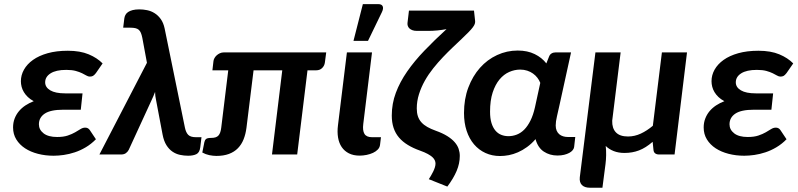

<svg xmlns="http://www.w3.org/2000/svg" viewBox="-20 -733 3784 911"><path d="M435.1 -386.2Q426.8 -375.5 420.7 -372.6Q414.6 -369.6 406.2 -369.6Q398.4 -369.6 390.1 -374.5Q381.8 -379.4 369.4 -385.5Q356.9 -391.6 339.1 -396.5Q321.3 -401.4 294.4 -401.4Q245.6 -401.4 220 -385Q194.3 -368.7 194.3 -342.3Q194.3 -318.8 218.5 -304.4Q242.7 -290 289.1 -290H371.6L363.3 -212.4H280.3Q219.7 -212.4 192.1 -193.8Q164.6 -175.3 164.6 -143.1Q164.6 -117.7 186.8 -100.3Q209 -83 251 -83Q280.8 -83 301.3 -89.8Q321.8 -96.7 336.4 -105.2Q351.1 -113.8 362.1 -120.6Q373 -127.4 384.3 -127.4Q397.9 -127.4 405.8 -116.2L435.1 -72.3Q412.6 -49.3 387 -34.2Q361.3 -19 335 -10.3Q308.6 -1.5 282.7 2.2Q256.8 5.9 234.4 5.9Q194.8 5.9 159.9 -3.2Q125 -12.2 98.9 -29.3Q72.8 -46.4 57.4 -71.3Q42 -96.2 42 -128.4Q42 -150.9 49.3 -170.2Q56.6 -189.5 69.6 -205.1Q82.5 -220.7 100.6 -232.7Q118.7 -244.6 140.1 -252.9Q123.5 -261.7 112.1 -272.7Q100.6 -283.7 93.3 -295.9Q85.9 -308.1 82.5 -321.3Q79.1 -334.5 79.1 -347.7Q79.1 -376.5 93.8 -402.6Q108.4 -428.7 136.5 -448.7Q164.6 -468.8 206.1 -480.5Q247.6 -492.2 301.8 -492.2Q360.4 -492.2 400.6 -475.3Q440.9 -458.5 466.8 -432.1Z M677.2 -435.1 655.3 -553.2Q652.3 -567.9 648.4 -577.1Q644.5 -586.4 638.2 -591.8Q631.8 -597.2 622.1 -599.4Q612.3 -601.6 598.6 -601.6H564.5L569.8 -645Q570.8 -653.8 575 -661.9Q579.1 -669.9 587.6 -675.8Q596.2 -681.6 609.4 -685.1Q622.6 -688.5 641.6 -688.5Q659.7 -688.5 678.5 -684.6Q697.3 -680.7 713.6 -670.4Q730 -660.2 742.7 -642.6Q755.4 -625 761.2 -597.7L857.4 -127.4Q862.3 -104 873.3 -93Q884.3 -82 909.7 -82H936L930.2 -34.2Q927.2 -9.3 912.1 -1.7Q897 5.9 872.6 5.9Q853 5.9 833.7 1.7Q814.5 -2.4 798.1 -13.7Q781.7 -24.9 769.5 -44.4Q757.3 -64 751.5 -94.2L720.7 -256.8Q715.8 -278.3 715.8 -296.9Q711.9 -287.1 708 -277.3Q704.1 -267.6 699.2 -257.8L590.8 -22Q586.4 -13.2 577.6 -6.6Q568.8 0 554.7 0H451.7Z M1527.8 -484.4 1521.5 -436.5Q1519.5 -420.9 1508.5 -410.2Q1497.6 -399.4 1480.5 -399.4H1439L1390.1 0H1270.5L1319.3 -399.4H1183.1L1149.4 -126.5Q1145.5 -96.2 1135.7 -71.8Q1126 -47.4 1108.9 -29.8Q1091.8 -12.2 1066.4 -2.7Q1041 6.8 1006.8 6.8Q991.2 6.8 973.4 3.2Q955.6 -0.5 939.9 -9.3L949.7 -58.6Q951.7 -68.4 957.8 -73.5Q963.9 -78.6 981 -78.6Q993.7 -78.6 1002.4 -81.3Q1011.2 -84 1016.6 -90.1Q1022 -96.2 1025.1 -105.5Q1028.3 -114.7 1029.8 -127.9L1063 -399.4H987.8L992.7 -441.9Q993.2 -448.7 997.1 -456.3Q1001 -463.9 1007.6 -470Q1014.2 -476.1 1022.9 -480.2Q1031.7 -484.4 1042.5 -484.4Z M1626 -484.4H1745.1L1703.6 -144.5Q1699.7 -113.8 1709.2 -97.9Q1718.8 -82 1745.1 -82H1787.6L1783.2 -45.9Q1781.7 -33.2 1772.7 -23.7Q1763.7 -14.2 1750 -7.8Q1736.3 -1.5 1719.5 2Q1702.6 5.4 1686.5 5.4Q1656.7 5.4 1635.5 -5.4Q1614.3 -16.1 1601.3 -35.2Q1588.4 -54.2 1584 -80.6Q1579.6 -106.9 1583.5 -137.7ZM1657.2 -539.1 1701.7 -713.4H1774.9Q1791.5 -713.4 1795.9 -702.9Q1800.3 -692.4 1792 -675.3L1726.1 -539.1Z M2234.4 -632.8Q2234.9 -626.5 2232.7 -619.6Q2230.5 -612.8 2223.4 -603.3Q2216.3 -593.8 2203.4 -580.6Q2190.4 -567.4 2170.4 -548.3Q2151.4 -530.3 2128.4 -508.5Q2105.5 -486.8 2081.8 -461.9Q2058.1 -437 2035.6 -408.9Q2013.2 -380.9 1995.8 -350.1Q1978.5 -319.3 1968 -286.1Q1957.5 -252.9 1957.5 -218.3Q1957.5 -197.3 1962.9 -181.2Q1968.3 -165 1979.5 -152.6Q1990.7 -140.1 2007.6 -130.6Q2024.4 -121.1 2047.4 -112.8Q2080.1 -101.1 2102.1 -87.4Q2124 -73.7 2137.2 -58.6Q2150.4 -43.5 2156 -27.1Q2161.6 -10.7 2161.6 6.8Q2161.6 42.5 2146.7 77.9Q2131.8 113.3 2102.5 152.3L2014.6 117.2Q2019.5 109.9 2024.9 100.6Q2030.3 91.3 2035.2 81.5Q2040 71.8 2043.2 61.8Q2046.4 51.8 2046.4 43Q2046.4 35.6 2043.2 28.1Q2040 20.5 2032 12.9Q2023.9 5.4 2009.8 -2.4Q1995.6 -10.3 1973.6 -18.1Q1940.4 -29.8 1915.3 -45.2Q1890.1 -60.5 1873 -80.6Q1856 -100.6 1847.4 -126.5Q1838.9 -152.3 1838.9 -184.6Q1838.9 -241.2 1858.2 -292.7Q1877.4 -344.2 1911.9 -393.8Q1946.3 -443.4 1993.9 -492.9Q2041.5 -542.5 2098.6 -594.7Q2077.1 -590.8 2055.4 -588.6Q2033.7 -586.4 2010.3 -586.4H1958.5Q1944.8 -586.4 1935.8 -590.1Q1926.8 -593.8 1921.6 -599.1Q1916.5 -604.5 1914.6 -611.3Q1912.6 -618.2 1913.6 -625L1920.4 -682.6H2229Z M2625 4.9Q2588.4 4.9 2560.3 -13.7Q2532.2 -32.2 2521 -72.8Q2502 -50.8 2480.7 -35.4Q2459.5 -20 2437.7 -10.5Q2416 -1 2394.3 3.2Q2372.6 7.3 2352.5 7.3Q2314.9 7.3 2283.4 -7.1Q2252 -21.5 2229.2 -48.1Q2206.5 -74.7 2194.1 -112.3Q2181.6 -149.9 2181.6 -196.8Q2181.6 -263.2 2202.1 -317.6Q2222.7 -372.1 2257.3 -411.1Q2292 -450.2 2338.4 -471.7Q2384.8 -493.2 2436.5 -493.2Q2482.9 -493.2 2517.1 -476.3Q2551.3 -459.5 2572.3 -432.1L2584.5 -462.9Q2588.4 -474.1 2596.7 -479.2Q2605 -484.4 2616.2 -484.4H2689.5L2634.8 -234.9Q2628.4 -205.6 2622.6 -180.9Q2616.7 -156.2 2616.7 -137.7Q2616.7 -123.5 2621.3 -113Q2626 -102.5 2633.8 -95.9Q2641.6 -89.4 2652.1 -86.2Q2662.6 -83 2674.3 -83H2709.5L2704.1 -35.2Q2703.1 -27.8 2697.3 -20.5Q2691.4 -13.2 2681.2 -7.6Q2670.9 -2 2656.7 1.5Q2642.6 4.9 2625 4.9ZM2392.6 -86.9Q2413.1 -86.9 2432.4 -94.5Q2451.7 -102.1 2467.8 -118.4Q2483.9 -134.8 2496.8 -160.6Q2509.8 -186.5 2518.1 -223.1L2543.5 -339.8Q2538.6 -352.5 2529.8 -364Q2521 -375.5 2509 -384Q2497.1 -392.6 2481.7 -397.7Q2466.3 -402.8 2448.2 -402.8Q2421.9 -402.8 2396.2 -391.6Q2370.6 -380.4 2350.3 -356.2Q2330.1 -332 2317.6 -294.2Q2305.2 -256.3 2305.2 -203.1Q2305.2 -171.4 2312 -149.4Q2318.8 -127.4 2330.6 -113.5Q2342.3 -99.6 2358.2 -93.3Q2374 -86.9 2392.6 -86.9Z M2924.8 -484.4 2884.8 -160.2Q2883.8 -124.5 2902.3 -105Q2920.9 -85.4 2959.5 -85.4Q2991.2 -85.4 3020.5 -99.1Q3049.8 -112.8 3077.6 -136.2L3120.6 -484.4H3239.7L3180.7 0H3106.9Q3095.7 0 3088.6 -5.4Q3081.5 -10.7 3080.6 -22L3076.7 -60.1Q3059.6 -45.4 3043.7 -35.4Q3027.8 -25.4 3011.7 -19.3Q2995.6 -13.2 2978.8 -10.3Q2961.9 -7.3 2942.9 -7.3Q2914.6 -7.3 2892.1 -16.1Q2869.6 -24.9 2854 -40.5Q2856.4 -19.5 2856 3.4Q2855.5 26.4 2853 45.4L2838.4 157.7H2778.8Q2753.9 157.7 2741.2 145Q2728.5 132.3 2731 108.4L2805.2 -484.4Z M3711.9 -386.2Q3703.6 -375.5 3697.5 -372.6Q3691.4 -369.6 3683.1 -369.6Q3675.3 -369.6 3667 -374.5Q3658.7 -379.4 3646.2 -385.5Q3633.8 -391.6 3616 -396.5Q3598.1 -401.4 3571.3 -401.4Q3522.5 -401.4 3496.8 -385Q3471.2 -368.7 3471.2 -342.3Q3471.2 -318.8 3495.4 -304.4Q3519.5 -290 3565.9 -290H3648.4L3640.1 -212.4H3557.1Q3496.6 -212.4 3469 -193.8Q3441.4 -175.3 3441.4 -143.1Q3441.4 -117.7 3463.6 -100.3Q3485.8 -83 3527.8 -83Q3557.6 -83 3578.1 -89.8Q3598.6 -96.7 3613.3 -105.2Q3627.9 -113.8 3638.9 -120.6Q3649.9 -127.4 3661.1 -127.4Q3674.8 -127.4 3682.6 -116.2L3711.9 -72.3Q3689.5 -49.3 3663.8 -34.2Q3638.2 -19 3611.8 -10.3Q3585.4 -1.5 3559.6 2.2Q3533.7 5.9 3511.2 5.9Q3471.7 5.9 3436.8 -3.2Q3401.9 -12.2 3375.7 -29.3Q3349.6 -46.4 3334.2 -71.3Q3318.8 -96.2 3318.8 -128.4Q3318.8 -150.9 3326.2 -170.2Q3333.5 -189.5 3346.4 -205.1Q3359.4 -220.7 3377.4 -232.7Q3395.5 -244.6 3417 -252.9Q3400.4 -261.7 3388.9 -272.7Q3377.4 -283.7 3370.1 -295.9Q3362.8 -308.1 3359.4 -321.3Q3356 -334.5 3356 -347.7Q3356 -376.5 3370.6 -402.6Q3385.3 -428.7 3413.3 -448.7Q3441.4 -468.8 3482.9 -480.5Q3524.4 -492.2 3578.6 -492.2Q3637.2 -492.2 3677.5 -475.3Q3717.8 -458.5 3743.7 -432.1Z"/></svg>

Font: Carlito
Style: Bold Italic
Weight: 700
Italic angle: -7°
Designer: Lukasz Dziedzic
Foundry: tyPoland Lukasz Dziedzic
Version: Version 1.104